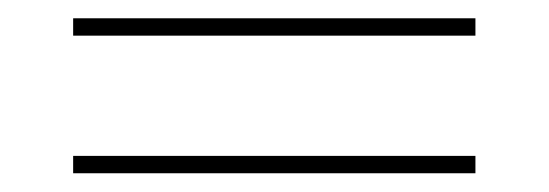

<svg xmlns="http://www.w3.org/2000/svg" viewBox="-20 -540 600 210"><path d="M60 -520V-501H500V-520ZM60 -369.5V-350.5H500V-369.5Z"/></svg>

Font: Bodoni* 11
Style: Regular
Weight: 400
Version: Version 2.3